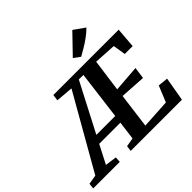

<svg xmlns="http://www.w3.org/2000/svg" viewBox="-321 -1257 1514 1514"><g transform="rotate(-45 435.5 -500.0)"><path d="M-95 0 -90 -46.5 -12 -59.5 341.5 -679 196.5 -691 203.5 -743H932L918.5 -573.5H830.5L813.5 -679L628 -690L591 -418.5L812 -435.5L798.5 -338L584 -351.5L546 -59.5L789.5 -74L844.5 -208.5L929 -200L894.5 0H323L329.5 -46.5L403 -59.5L423 -215H187L107 -60L204 -46.5L201 0ZM221 -281H431.5L483 -687L432.5 -688ZM572 -801 518 -840.5 672 -1000 764.5 -935Q735 -905.5 700 -880.2Q665 -855 631.5 -835.2Q598 -815.5 572 -801Z"/></g></svg>

Font: Merriweather 20pt
Style: Bold Italic
Weight: 700
Italic angle: -7.8°
Version: Version 2.101